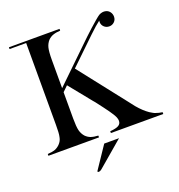

<svg xmlns="http://www.w3.org/2000/svg" viewBox="-151 -798 1032 1109"><g transform="rotate(-20 365.5 -243.0)"><path d="M444 -544Q452 -552 471 -570Q490 -588 511.5 -607.5Q533 -627 552.5 -643.5Q572 -660 580 -665Q591 -671 601.5 -672.5Q612 -674 620 -672Q636 -669 646 -656Q656 -643 656 -626Q656 -607 643 -594.5Q630 -582 612 -582Q593 -582 580 -594.5Q567 -607 567 -626Q567 -631 568 -633Q567 -633 565 -631Q544 -616 499 -573L341 -421L566 -134L594 -98Q626 -60 658 -38Q668 -32 676.5 -27Q685 -22 693 -20Q708 -14 731 -11V0H409V-11Q446 -14 461 -23Q477 -32 477 -51Q477 -71 457 -100Q448 -115 421 -151Q407 -169 396 -184Q385 -199 375 -210L265 -346L233 -315V-153Q233 -103 239 -79Q245 -56 260 -39Q274 -25 290 -19Q310 -12 336 -11V0H25V-11Q51 -12 71 -19Q87 -25 101 -39Q118 -56 122 -79Q125 -91 126 -109.5Q127 -128 127 -153V-656H25V-667H336V-656Q311 -655 291 -648Q274 -642 260 -628Q245 -611 239 -588Q233 -564 233 -514V-340ZM352 44H443L286 178Q275 187 266 186.5Q257 186 262 178Z"/></g></svg>

Font: Wachinanga
Style: Regular
Weight: 400
Designer: deFharo
Foundry: deFharo
Version: Wachinanga: Version 2.001 2013